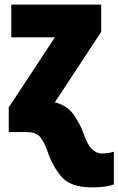

<svg xmlns="http://www.w3.org/2000/svg" viewBox="-20 -573 514 833"><path d="M474 227V85Q450 93 420 93Q401 93 380.5 75.5Q360 58 341 2Q327 -36 299 -76Q271 -116 218 -129L419 -435V-553H29V-411H218L18 -107V0H96Q137 0 155 22.5Q173 45 187 86Q206 144 245 192Q284 240 381 240Q405 240 430.5 237Q456 234 474 227Z"/></svg>

Font: Noto Sans UI SemiCondensed Black
Style: Regular
Weight: 900
Width: 4
Designer: Monotype Design Team
Foundry: Monotype Imaging Inc.
Version: 1.001